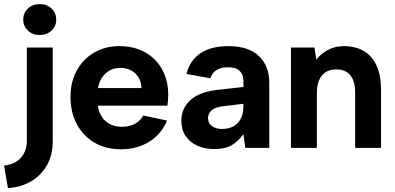

<svg xmlns="http://www.w3.org/2000/svg" viewBox="-52 -737 1969 957"><path d="M-12.6 200 -31.6 88.1Q22.8 82.6 52.3 49.1Q81.8 15.7 81.8 -35.2V-500H210.8V-34.2Q210.8 40.4 178.7 92.2Q146.7 144 95.6 171Q44.5 198 -12.6 200ZM146 -562.6Q109.9 -562.6 86.8 -584.9Q63.7 -607.3 63.7 -638.8Q63.7 -671.9 86.8 -694.2Q109.9 -716.5 146 -716.5Q182.2 -716.5 205.2 -694.2Q228.3 -671.9 228.3 -638.8Q228.3 -607.3 205.2 -584.9Q182.2 -562.6 146 -562.6Z M551.5 7Q475.9 7 419.4 -25.7Q362.9 -58.5 331.1 -117.5Q299.4 -176.5 299.4 -254.5Q299.4 -328.5 330.6 -385.5Q361.9 -442.5 417.1 -474.8Q472.4 -507 543.4 -507Q616.5 -507 671 -476.5Q725.5 -446 756 -391.2Q786.5 -336.5 786.5 -262.9Q786.5 -251.9 785.5 -239Q784.5 -226 782.5 -210.4H435.4Q440.4 -178.1 456.1 -154.2Q471.8 -130.3 497.5 -117.6Q523.1 -104.9 556 -104.9Q591.9 -104.9 620.5 -120.1Q649.1 -135.3 662.1 -161.2L780.6 -136.2Q752.1 -68.1 691.8 -30.5Q631.5 7 551.5 7ZM436.4 -298.1H653.1Q652.6 -327.4 638.9 -350.3Q625.2 -373.2 601.5 -386.2Q577.9 -399.1 547.5 -398.6Q517.1 -398.6 493.9 -385.4Q470.7 -372.2 456 -349.8Q441.4 -327.4 436.4 -298.1Z M1017.3 6Q969.4 6 931.9 -10.7Q894.4 -27.5 873.1 -59Q851.9 -90.5 851.9 -135Q851.9 -197.5 897.4 -238.5Q942.8 -279.5 1035.9 -289.5L1161.2 -303.5V-337.9Q1161.2 -363.8 1143.5 -382.7Q1125.8 -401.7 1083 -401.7Q1049.2 -401.7 1027 -387.7Q1004.9 -373.7 996.4 -346.8L877.4 -368.3Q893.4 -434.4 945.9 -470.7Q998.4 -507 1086.5 -507Q1187.1 -507 1238.6 -457.5Q1290.2 -407.9 1290.2 -324.8V0H1170.7L1161.2 -68.4Q1136.6 -34 1103.9 -14Q1071.3 6 1017.3 6ZM1054.7 -94.3Q1104.4 -94.3 1132.8 -123.7Q1161.2 -153.1 1161.2 -207.9V-219.8L1055.5 -206.9Q1020.7 -202.9 1002.8 -187Q984.9 -171 984.9 -147.6Q984.9 -124.2 1003.6 -109.3Q1022.3 -94.3 1054.7 -94.3Z M1398.3 0V-500H1515.3L1524.8 -440Q1548.8 -470.5 1583.8 -488.8Q1618.8 -507 1661.7 -507Q1720.7 -507 1762.2 -482.2Q1803.7 -457.5 1825.4 -409.2Q1847.2 -361 1847.2 -291V0H1718.2V-275Q1718.2 -331.8 1694.5 -361.4Q1670.8 -391.1 1624.5 -391.1Q1578.1 -391.1 1552.7 -360.9Q1527.3 -330.8 1527.3 -271.5V0Z"/></svg>

Font: Envelope Sans Variable
Style: Regular
Weight: 500
Designer: Andreas Rasmussen / Norman Anderson
Foundry: mail.de GmbH
Version: Version 1.150